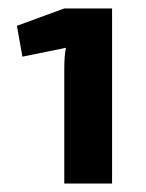

<svg xmlns="http://www.w3.org/2000/svg" viewBox="-20 -794 346 454"><path d="M245 -360H132V-631Q132 -664 136 -681L33 -660L20 -733L132 -774H245Z"/></svg>

Font: Exo 2.0
Style: Bold
Weight: 700
Designer: Natanael Gama
Version: Version 1.001;PS 001.001;hotconv 1.0.70;makeotf.lib2.5.58329